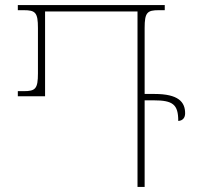

<svg xmlns="http://www.w3.org/2000/svg" viewBox="-20 -734 772 754"><path d="M587 -365H548V-624C548 -685 558 -694 604 -694H627V-714H50V-694H73C119 -694 129 -685 129 -624V-446C129 -385 119 -376 73 -376H50V-356H157V-689H520V0H548V-340H583C659 -340 680 -324 680 -259C697 -260 707 -271 707 -289C707 -334 680 -365 587 -365Z"/></svg>

Font: Noto Serif Georgian Thin
Style: Regular
Weight: 100
Designer: Monotype Design Team, Akaki Razmadze
Foundry: Google LLC
Version: Version 2.003